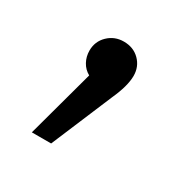

<svg xmlns="http://www.w3.org/2000/svg" viewBox="-72 -147 351 362"><g transform="rotate(30 103.5 33.5)"><path d="M151 -37Q151 -15 136 18L80 151H38L78 4Q67 -2 61 -13Q55 -24 55 -37Q55 -57 69 -70.5Q83 -84 103 -84Q124 -84 137.5 -70.5Q151 -57 151 -37Z"/></g></svg>

Font: Fira Sans Light
Style: Regular
Weight: 300
Designer: bBox Type GmbH & Carrois Corporate GbR & Edenspiekermann AG
Foundry: bBox Type GmbH & Carrois Corporate GbR & Edenspiekermann AG
Version: Version 4.301